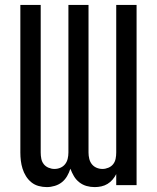

<svg xmlns="http://www.w3.org/2000/svg" viewBox="-20 -755 640 783"><path d="M366 8Q366 8 366 8Q366 8 366 8Q349 8 333 3.5Q317 -1 303.5 -11.5Q290 -22 281.5 -36.5Q273 -51 267 -67Q262 -51 253.5 -36.5Q245 -22 232.5 -12Q220 -2 203.5 3Q187 8 171 8Q171 8 171 8Q171 8 171 8Q154 8 137.5 3.5Q121 -1 108 -11.5Q95 -22 86 -36.5Q77 -51 72 -67Q67 -83 65 -99.5Q63 -116 63 -133V-735H146V-133Q146 -120 148.5 -107.5Q151 -95 158.5 -85.5Q166 -76 178 -71Q190 -66 202 -66Q215 -66 226.5 -71Q238 -76 245.5 -85.5Q253 -95 256 -107.5Q259 -120 259 -133V-735H341V-133Q341 -120 344 -107.5Q347 -95 354.5 -85.5Q362 -76 373.5 -71Q385 -66 398 -66Q410 -66 422 -71Q434 -76 441.5 -85.5Q449 -95 451.5 -107.5Q454 -120 454 -133V-735H537V0H454V-45Q448 -33 439 -22.5Q430 -12 418.5 -5Q407 2 393.5 5Q380 8 366 8Z"/></svg>

Font: Iosevka Curly Extended
Style: Regular
Weight: 400
Width: 7
Monospace: yes
Designer: Belleve Invis
Foundry: Belleve Invis
Version: Version 11.1.0; ttfautohint (v1.8.3)